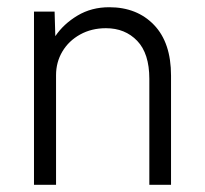

<svg xmlns="http://www.w3.org/2000/svg" viewBox="-20 -511 568 531"><path d="M74 0V-479H131L133 -411Q156 -445 194.5 -468Q233 -491 282 -491Q359 -491 406 -442Q453 -393 453 -302V0H393V-293Q393 -363 359.5 -398Q326 -433 273 -433Q233 -433 201.5 -415.5Q170 -398 152.5 -368.5Q135 -339 135 -303V0Z"/></svg>

Font: Zen Kaku Gothic New
Style: Regular
Weight: 400
Designer: Yoshimichi Ohira
Foundry: Positype
Version: Version 1.001